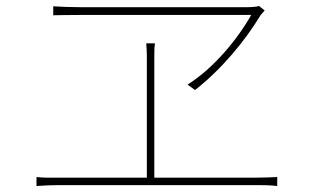

<svg xmlns="http://www.w3.org/2000/svg" viewBox="-20 -681 1040 642"><path d="M848 -625C854 -635 858 -637 865 -646L846 -661C838 -658 820 -657 806 -657H247C213 -657 187 -658 158 -660V-630C158 -630 213 -631 247 -631H820C775 -551 695 -453 607 -398L632 -380C722 -450 800 -546 848 -625ZM907 -89C881 -88 863 -87 837 -87H496V-496C496 -514 496 -521 498 -536H469C470 -521 471 -510 471 -496V-87H177C151 -87 130 -86 102 -89V-59C131 -61 151 -62 177 -62H841C858 -62 882 -62 907 -59V-89Z"/></svg>

Font: Glow Sans SC Normal Thin
Style: Regular
Weight: 100
Designer: Ryoko NISHIZUKA (kana, bopomofo & ideographs); Paul D. Hunt (Latin, Greek & Cyrillic); Sandoll Communications, Soo-young
Version: Version 0.93